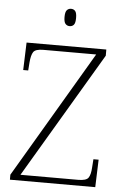

<svg xmlns="http://www.w3.org/2000/svg" viewBox="-60 -951 639 993"><g transform="rotate(5 259.0 -454.0)"><path d="M30 0V-26L418 -684H144Q103 -684 92 -667.5Q81 -651 78 -612L75 -571H49L54 -714H468V-682L82 -30H382Q423 -30 434.5 -46Q446 -62 448 -101L451 -143H478L473 0ZM268 -818Q255 -818 246.5 -827.5Q238 -837 238 -863Q238 -889 246.5 -898.5Q255 -908 268 -908Q282 -908 290 -898.5Q298 -889 298 -863Q298 -837 290 -827.5Q282 -818 268 -818Z"/></g></svg>

Font: Noto Serif Tamil ExtraLight
Style: Italic
Weight: 200
Italic angle: -12°
Designer: Indian Type Foundry, Tom Grace, and the Monotype Design Team
Foundry: Monotype Imaging Inc.
Version: Version 2.003; ttfautohint (v1.8.4.7-5d5b)